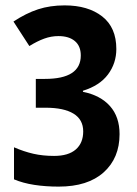

<svg xmlns="http://www.w3.org/2000/svg" viewBox="-20 -774 510 713"><path d="M412 -592Q412 -539 381 -497.5Q350 -456 288 -437V-433Q353 -420 388.5 -380Q424 -340 424 -276Q424 -187 365 -134Q306 -81 198 -81Q149 -81 107 -87.5Q65 -94 32 -108V-227Q69 -211 104 -203Q139 -195 181 -195Q234 -195 261.5 -219Q289 -243 289 -286Q289 -330 253 -352Q217 -374 149 -374H113V-481H147Q280 -481 280 -568Q280 -603 258 -621.5Q236 -640 197 -640Q170 -640 144 -630.5Q118 -621 89 -603L30 -694Q77 -725 121.5 -739.5Q166 -754 220 -754Q307 -754 359.5 -713Q412 -672 412 -592Z"/></svg>

Font: Noto Sans Telugu UI ExtraCondensed
Style: Bold
Weight: 700
Width: 2
Designer: Jelle Bosma - Monotype Design Team
Foundry: Monotype Imaging Inc.
Version: Version 2.006